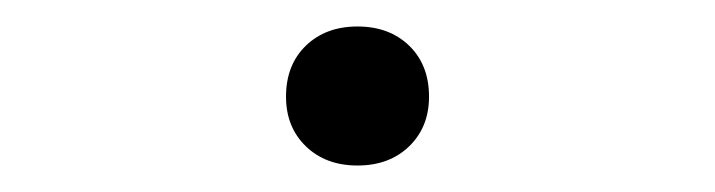

<svg xmlns="http://www.w3.org/2000/svg" viewBox="-20 -115 540 145"><path d="M250 10Q226 10 211 -4.5Q196 -19 196 -42Q196 -66 211 -80.5Q226 -95 250 -95Q274 -95 289 -80.5Q304 -66 304 -42Q304 -19 289 -4.5Q274 10 250 10Z"/></svg>

Font: M PLUS Code Latin ExtraLight
Style: Regular
Weight: 250
Designer: Coji Morishita
Foundry: UNDERFOREST DESIGN
Version: Version 1.002; ttfautohint (v1.8.3)